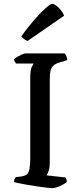

<svg xmlns="http://www.w3.org/2000/svg" viewBox="-20 -983 423 1003"><path d="M251 0Q244 0 224.5 -2.5Q205 -5 179.5 -8.5Q154 -12 128.5 -16.5Q103 -21 82.5 -25Q62 -29 53 -32Q53 -40 56 -47Q59 -54 63 -58L90 -61Q110 -64 120 -72Q130 -80 134 -100Q138 -120 138 -158V-574Q138 -618 146 -633.5Q154 -649 156 -651H64Q62 -655 58.5 -659Q55 -663 53 -673Q58 -679 70 -686Q82 -693 94.5 -698.5Q107 -704 113 -704H318Q323 -699 327 -689.5Q331 -680 331 -669L289 -656Q269 -650 258.5 -640Q248 -630 244 -613.5Q240 -597 240 -569V-133Q240 -109 234.5 -91.5Q229 -74 223 -67L322 -56Q324 -54 326.5 -46.5Q329 -39 329 -32Q314 -20 291 -10Q268 0 251 0ZM124 -769Q112 -773 103.5 -780.5Q95 -788 91 -793Q127 -843 160.5 -881Q194 -919 219 -941Q244 -963 253 -963Q261 -963 274 -953.5Q287 -944 298.5 -929.5Q310 -915 315 -901Z"/></svg>

Font: Texturina 12pt
Style: Regular
Weight: 400
Designer: Guillermo Torres Carreño
Foundry: Omnibus-Type
Version: Version 1.002